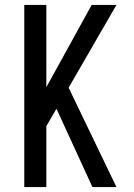

<svg xmlns="http://www.w3.org/2000/svg" viewBox="-20 -755 540 775"><path d="M353 0 208 -316 167 -246V0H78V-735H167V-403L350 -735H450L257 -401L450 0Z"/></svg>

Font: Iosevka Medium
Style: Regular
Weight: 500
Monospace: yes
Designer: Belleve Invis
Foundry: Belleve Invis
Version: Version 32.5.0; ttfautohint (v1.8.4)